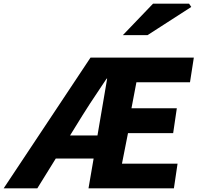

<svg xmlns="http://www.w3.org/2000/svg" viewBox="-62 -1030 1080 1050"><path d="M433 -715H998L977 -580H684L657 -438H905L885 -302H638L605 -135H909L889 0H422L450 -163H243L142 0H-42ZM775 -1010H972L984 -992L745 -838H610ZM471 -289 524 -600H521L483 -543Q423 -454 389 -399L321 -289Z"/></svg>

Font: Nebula Sans Bold
Style: Regular
Weight: 700
Italic angle: -9°
Designer: Paul D. Hunt for Adobe (as Source Sans)
Foundry: Nebula Entertainment & Broadcasting LLC
Version: Version 1.010